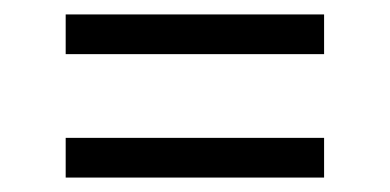

<svg xmlns="http://www.w3.org/2000/svg" viewBox="-20 -473 540 266"><path d="M429 -398H71V-453H429ZM71 -227V-282H429V-227Z"/></svg>

Font: Iosevka Slab Light
Style: Regular
Weight: 300
Monospace: yes
Designer: Belleve Invis
Foundry: Belleve Invis
Version: Version 11.1.0; ttfautohint (v1.8.3)